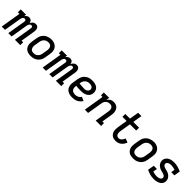

<svg xmlns="http://www.w3.org/2000/svg" viewBox="412 -2352 3976 3976"><g transform="rotate(45 2400.0 -363.5)"><path d="M2 0 76 -446H29V-530H186L178 -481Q186 -493 196.5 -504Q207 -515 219.5 -523Q232 -531 246 -534.5Q260 -538 274 -538Q274 -538 274 -538Q274 -538 274 -538Q292 -538 307.5 -532.5Q323 -527 334 -515.5Q345 -504 351 -489Q357 -474 359 -457Q366 -474 377 -489Q388 -504 402 -515.5Q416 -527 433.5 -532.5Q451 -538 468 -538Q468 -538 468 -538Q468 -538 468 -538Q485 -538 501 -532.5Q517 -527 528 -515Q539 -503 545 -487.5Q551 -472 553 -455Q555 -438 553.5 -420.5Q552 -403 549 -386L500 -84H546V0H389L455 -402Q457 -412 456 -421.5Q455 -431 450 -439Q445 -447 436 -450.5Q427 -454 417 -454Q408 -454 398.5 -450Q389 -446 382.5 -439Q376 -432 371 -423.5Q366 -415 362.5 -406Q359 -397 357 -388Q355 -379 353 -370L292 0H195L262 -402Q264 -412 263 -421.5Q262 -431 256.5 -439Q251 -447 242 -450.5Q233 -454 223 -454Q214 -454 205 -450Q196 -446 189 -439Q182 -432 177 -423.5Q172 -415 169 -406Q166 -397 163.5 -388Q161 -379 160 -370L98 0Z M854 8Q823 8 793 2Q763 -4 737.5 -19Q712 -34 694.5 -57.5Q677 -81 668.5 -109.5Q660 -138 660.5 -169Q661 -200 666 -231L684 -341Q688 -368 697.5 -395Q707 -422 724 -445.5Q741 -469 764 -488Q787 -507 813.5 -518Q840 -529 867 -535Q894 -541 922 -541Q953 -541 982.5 -533.5Q1012 -526 1037 -511Q1062 -496 1080 -472.5Q1098 -449 1106.5 -420.5Q1115 -392 1115 -361Q1115 -330 1109 -299L1091 -189Q1087 -162 1077.5 -135.5Q1068 -109 1051.5 -85Q1035 -61 1012 -42.5Q989 -24 962.5 -12.5Q936 -1 908.5 3.5Q881 8 854 8ZM855 -76Q872 -76 889 -79Q906 -82 922 -90Q938 -98 951 -110.5Q964 -123 973.5 -138Q983 -153 988.5 -169.5Q994 -186 997 -203L1015 -313Q1018 -330 1018.5 -347.5Q1019 -365 1015.5 -381.5Q1012 -398 1004 -412.5Q996 -427 982.5 -436.5Q969 -446 952 -450Q935 -454 918 -454Q901 -454 884.5 -450.5Q868 -447 852 -439Q836 -431 823 -418.5Q810 -406 801 -391Q792 -376 786.5 -360Q781 -344 778 -327L760 -217Q757 -200 756.5 -182.5Q756 -165 759.5 -149Q763 -133 771 -118.5Q779 -104 792 -94Q805 -84 821.5 -80Q838 -76 855 -76Q855 -76 855 -76Q855 -76 855 -76Z M1202 0 1276 -446H1229V-530H1386L1378 -481Q1386 -493 1396.5 -504Q1407 -515 1419.5 -523Q1432 -531 1446 -534.5Q1460 -538 1474 -538Q1474 -538 1474 -538Q1474 -538 1474 -538Q1492 -538 1507.5 -532.5Q1523 -527 1534 -515.5Q1545 -504 1551 -489Q1557 -474 1559 -457Q1566 -474 1577 -489Q1588 -504 1602 -515.5Q1616 -527 1633.5 -532.5Q1651 -538 1668 -538Q1668 -538 1668 -538Q1668 -538 1668 -538Q1685 -538 1701 -532.5Q1717 -527 1728 -515Q1739 -503 1745 -487.5Q1751 -472 1753 -455Q1755 -438 1753.5 -420.5Q1752 -403 1749 -386L1700 -84H1746V0H1589L1655 -402Q1657 -412 1656 -421.5Q1655 -431 1650 -439Q1645 -447 1636 -450.5Q1627 -454 1617 -454Q1608 -454 1598.5 -450Q1589 -446 1582.5 -439Q1576 -432 1571 -423.5Q1566 -415 1562.5 -406Q1559 -397 1557 -388Q1555 -379 1553 -370L1492 0H1395L1462 -402Q1464 -412 1463 -421.5Q1462 -431 1456.5 -439Q1451 -447 1442 -450.5Q1433 -454 1423 -454Q1414 -454 1405 -450Q1396 -446 1389 -439Q1382 -432 1377 -423.5Q1372 -415 1369 -406Q1366 -397 1363.5 -388Q1361 -379 1360 -370L1298 0Z M2074 8Q2050 8 2026 5.5Q2002 3 1979.5 -4.5Q1957 -12 1937.5 -24Q1918 -36 1903 -53Q1888 -70 1878.5 -91Q1869 -112 1864 -135Q1859 -158 1860.5 -182.5Q1862 -207 1866 -231L1884 -341Q1889 -368 1898.5 -395Q1908 -422 1924.5 -446Q1941 -470 1964.5 -488.5Q1988 -507 2014.5 -518.5Q2041 -530 2069 -534Q2097 -538 2124 -538Q2151 -538 2177.5 -534Q2204 -530 2227.5 -520.5Q2251 -511 2271 -495Q2291 -479 2303 -456.5Q2315 -434 2319.5 -407.5Q2324 -381 2319 -355Q2316 -332 2305 -310.5Q2294 -289 2276.5 -272Q2259 -255 2238 -243.5Q2217 -232 2194 -226Q2171 -220 2148.5 -218Q2126 -216 2103 -216Q2068 -216 2032 -217Q1996 -218 1961 -224L1960 -217Q1957 -199 1957 -180Q1957 -161 1962.5 -144.5Q1968 -128 1978.5 -114Q1989 -100 2004 -91.5Q2019 -83 2037 -79.5Q2055 -76 2074 -76Q2093 -76 2111.5 -79.5Q2130 -83 2148 -92Q2166 -101 2181 -115Q2196 -129 2206 -146L2292 -108Q2274 -80 2250 -57Q2226 -34 2196.5 -19Q2167 -4 2136 2Q2105 8 2074 8ZM2118 -297Q2129 -297 2140.5 -298Q2152 -299 2163 -302.5Q2174 -306 2184.5 -312Q2195 -318 2203.5 -326.5Q2212 -335 2217.5 -345.5Q2223 -356 2225 -368Q2227 -381 2224.5 -394Q2222 -407 2215 -417.5Q2208 -428 2197.5 -435Q2187 -442 2175 -446.5Q2163 -451 2150 -452.5Q2137 -454 2124 -454Q2107 -454 2089.5 -451.5Q2072 -449 2056 -441Q2040 -433 2026 -420.5Q2012 -408 2002 -393Q1992 -378 1986.5 -361Q1981 -344 1978 -327L1975 -308Q1993 -304 2010.5 -303Q2028 -302 2046 -301Q2064 -300 2082 -298.5Q2100 -297 2118 -297Z M2436 0 2509 -446H2463V-530H2620L2608 -456Q2619 -475 2634.5 -491Q2650 -507 2668.5 -518Q2687 -529 2708 -533.5Q2729 -538 2749 -538Q2778 -538 2805 -530Q2832 -522 2852.5 -505Q2873 -488 2885.5 -464Q2898 -440 2903.5 -412.5Q2909 -385 2907.5 -356.5Q2906 -328 2901 -299L2866 -84H2913V0H2755L2807 -313Q2810 -330 2810.5 -347Q2811 -364 2808.5 -380Q2806 -396 2799 -410.5Q2792 -425 2780 -435Q2768 -445 2752 -449.5Q2736 -454 2719 -454Q2703 -454 2688 -451Q2673 -448 2658 -441Q2643 -434 2630.5 -422.5Q2618 -411 2609.5 -397.5Q2601 -384 2596 -368.5Q2591 -353 2588 -338L2532 0Z M3346 8Q3316 8 3287.5 1.5Q3259 -5 3236.5 -21Q3214 -37 3199.5 -61Q3185 -85 3178.5 -112.5Q3172 -140 3172.5 -170Q3173 -200 3178 -229L3214 -446H3092V-530H3228L3262 -735H3359L3325 -530H3494V-446H3311L3273 -216Q3270 -200 3269 -184Q3268 -168 3269.5 -152.5Q3271 -137 3276 -123Q3281 -109 3291 -98Q3301 -87 3315.5 -81.5Q3330 -76 3346 -76Q3365 -76 3383.5 -84.5Q3402 -93 3416 -108Q3430 -123 3439.5 -140.5Q3449 -158 3456 -177L3543 -143Q3531 -112 3512.5 -83.5Q3494 -55 3467.5 -33.5Q3441 -12 3409 -2Q3377 8 3346 8Z M3854 8Q3823 8 3793 2Q3763 -4 3737.5 -19Q3712 -34 3694.5 -57.5Q3677 -81 3668.5 -109.5Q3660 -138 3660.5 -169Q3661 -200 3666 -231L3684 -341Q3688 -368 3697.5 -395Q3707 -422 3724 -445.5Q3741 -469 3764 -488Q3787 -507 3813.5 -518Q3840 -529 3867 -535Q3894 -541 3922 -541Q3953 -541 3982.5 -533.5Q4012 -526 4037 -511Q4062 -496 4080 -472.5Q4098 -449 4106.5 -420.5Q4115 -392 4115 -361Q4115 -330 4109 -299L4091 -189Q4087 -162 4077.5 -135.5Q4068 -109 4051.5 -85Q4035 -61 4012 -42.5Q3989 -24 3962.5 -12.5Q3936 -1 3908.5 3.5Q3881 8 3854 8ZM3855 -76Q3872 -76 3889 -79Q3906 -82 3922 -90Q3938 -98 3951 -110.5Q3964 -123 3973.5 -138Q3983 -153 3988.5 -169.5Q3994 -186 3997 -203L4015 -313Q4018 -330 4018.5 -347.5Q4019 -365 4015.5 -381.5Q4012 -398 4004 -412.5Q3996 -427 3982.5 -436.5Q3969 -446 3952 -450Q3935 -454 3918 -454Q3901 -454 3884.5 -450.5Q3868 -447 3852 -439Q3836 -431 3823 -418.5Q3810 -406 3801 -391Q3792 -376 3786.5 -360Q3781 -344 3778 -327L3760 -217Q3757 -200 3756.5 -182.5Q3756 -165 3759.5 -149Q3763 -133 3771 -118.5Q3779 -104 3792 -94Q3805 -84 3821.5 -80Q3838 -76 3855 -76Q3855 -76 3855 -76Q3855 -76 3855 -76Z M4462 8Q4403 8 4348 -6.5Q4293 -21 4243 -46L4267 -188H4360L4345 -97Q4372 -88 4401 -82Q4430 -76 4461 -76Q4478 -76 4495.5 -78.5Q4513 -81 4529.5 -87Q4546 -93 4560.5 -106Q4575 -119 4578 -137Q4581 -155 4571.5 -170.5Q4562 -186 4547.5 -195.5Q4533 -205 4515.5 -210Q4498 -215 4480.5 -219Q4463 -223 4446 -228Q4429 -233 4413 -240Q4397 -247 4382.5 -257Q4368 -267 4355.5 -279Q4343 -291 4333.5 -305.5Q4324 -320 4318 -336.5Q4312 -353 4310 -371Q4308 -389 4311 -408Q4316 -440 4337.5 -467.5Q4359 -495 4389 -510.5Q4419 -526 4450.5 -532Q4482 -538 4514 -538Q4573 -538 4627.5 -523Q4682 -508 4732 -484L4710 -350H4617L4630 -433Q4603 -442 4574 -448Q4545 -454 4515 -454Q4499 -454 4482.5 -451.5Q4466 -449 4450 -442.5Q4434 -436 4421 -423.5Q4408 -411 4405 -394Q4403 -378 4409.5 -364Q4416 -350 4427.5 -340.5Q4439 -331 4453.5 -325.5Q4468 -320 4482.5 -316Q4497 -312 4512 -308.5Q4527 -305 4541.5 -300.5Q4556 -296 4570 -290Q4584 -284 4596.5 -276Q4609 -268 4620 -258Q4631 -248 4640.5 -236.5Q4650 -225 4657 -212Q4664 -199 4668 -184.5Q4672 -170 4673.5 -154.5Q4675 -139 4672 -123Q4669 -100 4657.5 -80Q4646 -60 4629 -44.5Q4612 -29 4591 -19Q4570 -9 4548.5 -3Q4527 3 4505 5.5Q4483 8 4462 8Z"/></g></svg>

Font: Iosevka Curly Slab MdEx
Style: Italic
Weight: 500
Width: 7
Italic angle: -9°
Monospace: yes
Designer: Belleve Invis
Foundry: Belleve Invis
Version: Version 11.0.0; ttfautohint (v1.8.3)